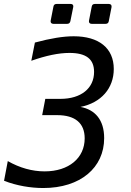

<svg xmlns="http://www.w3.org/2000/svg" viewBox="-29 -923 651 957"><path d="M236.8 -804.2H306.2C314.9 -804.2 319.8 -809.1 321.8 -817.4L335.9 -887.2C336.4 -888.7 336.4 -890.1 336.4 -891.6C336.4 -898.9 332 -903.3 323.2 -903.3H252.9C244.1 -903.3 238.8 -898.9 237.3 -890.1L223.6 -820.3C221.7 -810.5 227.1 -804.2 236.8 -804.2ZM427.7 -804.2H497.6C506.3 -804.2 511.7 -808.6 513.2 -817.4L526.9 -887.2C528.8 -897 523.4 -903.3 513.7 -903.3H443.8C435.1 -903.3 429.7 -898.9 428.2 -890.1L414.6 -820.3C412.6 -810.5 418 -804.2 427.7 -804.2ZM186.5 14.2C372.1 14.2 490.2 -87.4 490.2 -234.4C490.2 -325.7 444.8 -376.5 372.1 -390.1C475.1 -410.6 538.1 -482.9 538.1 -579.1C538.1 -683.6 463.4 -742.2 338.4 -742.2C287.1 -742.2 225.1 -732.4 145 -710.9L127 -620.1C200.7 -646 263.2 -659.2 317.4 -659.2C399.9 -659.2 439.9 -628.9 439.9 -564.5C439.9 -482.9 375 -430.2 272 -430.2H196.8L181.2 -349.1H255.9C345.7 -349.1 393.1 -309.1 393.1 -233.4C393.1 -135.7 314.5 -68.8 193.4 -68.8C131.3 -68.8 68.8 -86.4 9.8 -120.1L-8.8 -22C54.2 2.9 125 14.2 186.5 14.2Z"/></svg>

Font: Hack
Style: Oblique
Weight: 400
Italic angle: -12°
Monospace: yes
Designer: Christopher Simpkins
Foundry: Christopher Simpkins
Version: Version 2.010